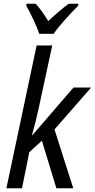

<svg xmlns="http://www.w3.org/2000/svg" viewBox="-20 -1002 505 1022"><path d="M175 -760H258L186 -426Q171 -355 150 -282H152L371 -536H465L270 -313L370 0H280L203 -253L136 -192L97 0H14ZM120 -971 121 -982H170Q199 -951 237 -890Q301 -950 346 -982H397L396 -971Q365 -941 324.5 -895.5Q284 -850 266 -822H189Q179 -852 158.5 -896Q138 -940 120 -971Z"/></svg>

Font: Noto Sans UI Narrow
Style: Italic
Weight: 400
Width: 4
Italic angle: -12°
Designer: Monotype Design Team
Foundry: Monotype Imaging Inc.
Version: Version 1.001